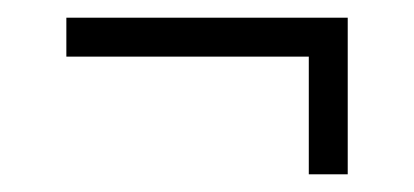

<svg xmlns="http://www.w3.org/2000/svg" viewBox="-20 -336 468 217"><path d="M329 -272H55V-316H373V-139H329Z"/></svg>

Font: Prompt ExtraLight
Style: Regular
Weight: 275
Designer: Katatrad Team
Foundry: CadsonDemak
Version: Version 1.000